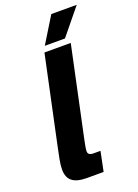

<svg xmlns="http://www.w3.org/2000/svg" viewBox="-166 -960 741 1029"><g transform="rotate(-20 205.0 -445.5)"><path d="M143 0Q88 0 61 -21Q34 -42 34 -88Q34 -113 40.5 -146Q47 -179 54 -212L160 -710H310L202 -202Q198 -182 194.5 -164Q191 -146 191 -135Q191 -112 222 -112H262L239 0ZM174 -743 265 -891H410L289 -743Z"/></g></svg>

Font: Geist
Style: Bold Italic
Weight: 700
Italic angle: -12°
Designer: Basement.studio, Andrés Briganti, Mateo Zaragoza
Foundry: Basement.studio, Vercel, Andrés Briganti, Guido Ferreyra, Mateo Zaragoza
Version: Version 1.500; ttfautohint (v1.8.4.7-5d5b)